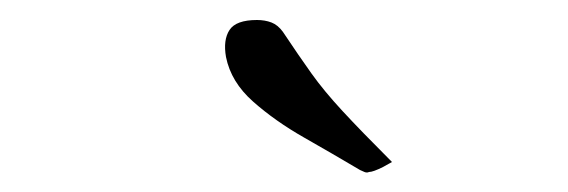

<svg xmlns="http://www.w3.org/2000/svg" viewBox="-20 -671 568 192"><path d="M372 -509 363 -504Q353 -499 349 -499Q347 -498 344.5 -499Q342 -500 340 -501Q313 -517 284 -533.5Q255 -550 233 -569.5Q211 -589 206 -614Q203 -631 209.5 -641Q216 -651 237 -651Q245 -651 251.5 -648.5Q258 -646 263 -639Q279 -615 291.5 -597.5Q304 -580 322.5 -560Q341 -540 372 -509Z"/></svg>

Font: Young Serif Light
Style: Italic
Weight: 300
Italic angle: -10.979°
Designer: Bastien Sozeau
Foundry: NBR — Bastien Sozeau
Version: Version 5.001